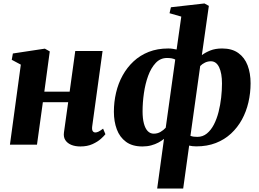

<svg xmlns="http://www.w3.org/2000/svg" viewBox="-20 -837 1498 1111"><path d="M513.5 -106Q511 -86.5 516.5 -78.5Q522 -70.5 531.5 -70.5Q540 -70.5 549.5 -75Q559 -79.5 576.5 -92.5L590 -60.5Q583 -51 564.2 -34Q545.5 -17 515.5 -3.2Q485.5 10.5 445 10.5Q415 10.5 392.5 1.2Q370 -8 358.2 -26Q346.5 -44 350 -70L374.5 -245.5H228L194 0H37.5L100.5 -463L48 -491L54.5 -527.5L239.5 -555.5L268 -539.5L236.5 -306.5H383L415.5 -542H573.5Z M889.5 254 929 -33.5Q915 -22 896.5 -12Q878 -2 854.8 4.2Q831.5 10.5 804 10.5Q745.5 10.5 709 -16.5Q672.5 -43.5 655.8 -88.8Q639 -134 639 -190.5Q639 -246.5 651.5 -300.2Q664 -354 689.5 -400.2Q715 -446.5 752.8 -481.8Q790.5 -517 840.8 -536.8Q891 -556.5 953.5 -556.5Q968 -556.5 980 -554.5Q992 -552.5 1002 -550.5L1029 -741L961 -760.5L969 -795L1163 -817L1188.5 -803L1148 -518Q1167.5 -533 1196.8 -544.8Q1226 -556.5 1265.5 -556.5Q1322.5 -556.5 1359 -530.2Q1395.5 -504 1412.8 -458.5Q1430 -413 1430 -355.5Q1430 -299 1417.5 -245Q1405 -191 1379.8 -145Q1354.5 -99 1316.8 -64Q1279 -29 1228.8 -9.5Q1178.5 10 1116 10Q1105 10 1094.2 8.8Q1083.5 7.5 1074.5 5.5L1040 254ZM939 -98 994 -492.5Q984.5 -497.5 972.5 -499.5Q960.5 -501.5 946.5 -501.5Q908 -501.5 881 -472.8Q854 -444 837.2 -398Q820.5 -352 812.8 -298Q805 -244 805 -192.5Q805 -151 812.8 -122Q820.5 -93 835 -78.2Q849.5 -63.5 869.5 -63.5Q891.5 -63.5 909.2 -74Q927 -84.5 939 -98ZM1138.5 -455 1082 -51Q1091 -47.5 1101 -46.2Q1111 -45 1122 -45Q1153.5 -45 1177.2 -64.5Q1201 -84 1217.8 -116.5Q1234.5 -149 1244.8 -189.5Q1255 -230 1259.8 -272.5Q1264.5 -315 1264.5 -354Q1264.5 -413 1248 -447.8Q1231.5 -482.5 1200 -482.5Q1182.5 -482.5 1166.2 -474.8Q1150 -467 1138.5 -455Z"/></svg>

Font: Merriweather 48pt Black
Style: Italic
Weight: 900
Italic angle: -7.8°
Version: Version 2.101